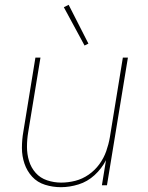

<svg xmlns="http://www.w3.org/2000/svg" viewBox="-20 -769 616 797"><path d="M233 8Q269 8 306 -3.5Q343 -15 372.5 -42Q402 -69 420 -104L403 0H424L511 -530H490L436 -199Q431 -170 421 -141.5Q411 -113 392.5 -87.5Q374 -62 348 -44Q322 -26 292.5 -18.5Q263 -11 234 -11Q204 -11 175.5 -20.5Q147 -30 128 -51.5Q109 -73 100.5 -101Q92 -129 92 -159.5Q92 -190 97 -220L148 -530H127L77 -223Q71 -189 71 -155Q71 -121 81.5 -90Q92 -59 113.5 -35.5Q135 -12 167 -2Q199 8 233 8ZM331 -580 347 -588 265 -749 245 -739Z"/></svg>

Font: Iosevka Sparkle Thin Oblique
Style: Regular
Weight: 100
Italic angle: -9°
Designer: Belleve Invis
Foundry: Belleve Invis
Version: Version 4.5.0; ttfautohint (v1.8.3)